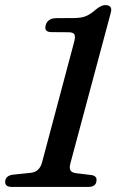

<svg xmlns="http://www.w3.org/2000/svg" viewBox="-23 -736 478 756"><path d="M180.5 -609.5Q149 -609.5 157 -637Q160 -649 170.2 -656.8Q180.5 -664.5 198 -664.5L272 -665Q300 -665.5 317.8 -673.5Q335.5 -681.5 355 -699Q376 -716 391 -716Q422 -716 413 -685L254.5 -94Q249.5 -76.5 253.8 -66.5Q258 -56.5 277 -54L338.5 -46.5Q359 -42.5 357 -25Q355.5 0 324.5 0H23.5Q-4.5 0 -2.5 -22.5Q-0.5 -43.5 26 -48L98 -55.5Q131.5 -59 142 -94.5L268 -567.5Q275 -592 270 -600.5Q265 -609 247.5 -609Z"/></svg>

Font: Fraunces 9pt Soft
Style: Italic
Weight: 400
Italic angle: -16°
Version: Version 1.000;[0bf87f6ff]